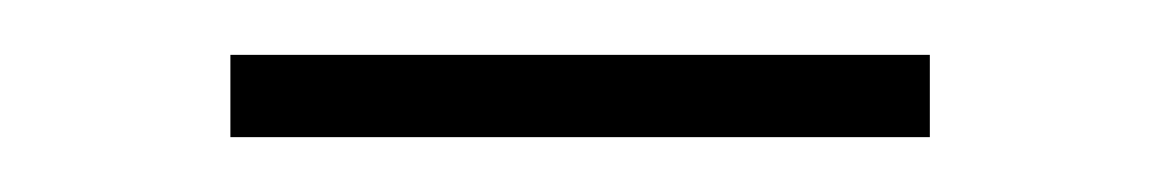

<svg xmlns="http://www.w3.org/2000/svg" viewBox="-20 -713 423 70"><path d="M64 -693H319V-663H64Z"/></svg>

Font: Roundo ExtraLight
Style: Regular
Weight: 250
Designer: Namrata Goyal (Gurmukhi), Shiva Nallaperumal (Latin)
Foundry: Indian Type Foundry
Version: Version 1.000;PS 1.0;hotconv 1.0.88;makeotf.lib2.5.647800